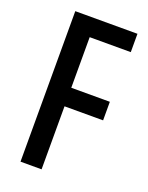

<svg xmlns="http://www.w3.org/2000/svg" viewBox="-136 -785 662 856"><g transform="rotate(20 195.0 -357.0)"><path d="M170 0V-299H353V-387H170V-627H365V-714H70V0Z"/></g></svg>

Font: Noto Sans Arabic UI XCn Md
Style: Regular
Weight: 500
Width: 2
Designer: Monotype Design Team, Nadine Chahine and Nizar Qandah
Foundry: Monotype Imaging Inc.
Version: Version 2.010